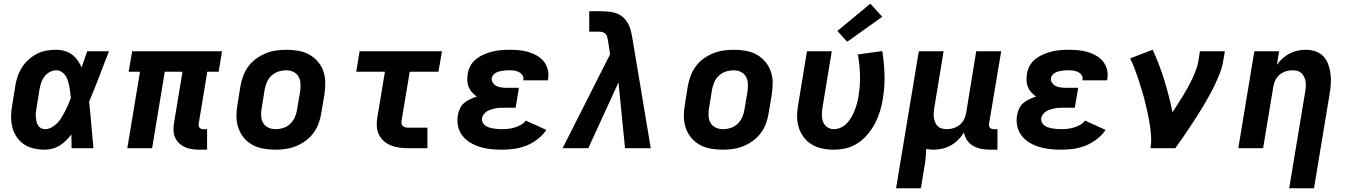

<svg xmlns="http://www.w3.org/2000/svg" viewBox="-20 -795 7240 1030"><path d="M222 8Q191 8 161.5 1.5Q132 -5 108.5 -21Q85 -37 69 -61Q53 -85 46 -113.5Q39 -142 39.5 -172.5Q40 -203 46 -234L62 -334Q66 -360 74.5 -385Q83 -410 98 -433.5Q113 -457 133.5 -475.5Q154 -494 178.5 -506.5Q203 -519 229.5 -523.5Q256 -528 281 -528Q305 -528 327 -521.5Q349 -515 366.5 -502Q384 -489 396.5 -471Q409 -453 418 -433Q425 -454 432.5 -476Q440 -498 448 -520H565Q538 -453 512.5 -385Q487 -317 458 -250Q465 -188 470 -125Q475 -62 481 0H364Q364 -18 363.5 -36.5Q363 -55 363 -74Q350 -57 334.5 -41.5Q319 -26 300.5 -14.5Q282 -3 262 2.5Q242 8 222 8ZM222 -102Q239 -102 256.5 -111.5Q274 -121 287.5 -135Q301 -149 311 -165.5Q321 -182 329.5 -199Q338 -216 345.5 -233Q353 -250 360 -268Q359 -283 357 -299Q355 -315 352 -330.5Q349 -346 344.5 -360.5Q340 -375 332 -388Q324 -401 310.5 -409.5Q297 -418 281 -418Q264 -418 246.5 -408.5Q229 -399 218 -384Q207 -369 201 -351.5Q195 -334 192 -316L176 -216Q174 -204 172.5 -192Q171 -180 172 -168Q173 -156 175.5 -144.5Q178 -133 183.5 -123.5Q189 -114 199 -108Q209 -102 222 -102Z M1053 8Q1032 8 1012.5 5.5Q993 3 975 -4.5Q957 -12 943 -24.5Q929 -37 920.5 -54.5Q912 -72 911 -92Q910 -112 913 -132L959 -410H864L796 0H663L731 -410H670L689 -520H1171L1153 -410H1092L1046 -132Q1045 -126 1046 -120Q1047 -114 1050.5 -110Q1054 -106 1059.5 -104Q1065 -102 1071 -102H1091V8Z M1457 8Q1425 8 1393.5 2.5Q1362 -3 1335 -17.5Q1308 -32 1288.5 -55.5Q1269 -79 1259 -108Q1249 -137 1248.5 -169Q1248 -201 1254 -234L1270 -334Q1275 -361 1285 -388Q1295 -415 1312.5 -439Q1330 -463 1354.5 -480.5Q1379 -498 1406 -509Q1433 -520 1461 -524Q1489 -528 1516 -528Q1549 -528 1580.5 -522.5Q1612 -517 1638.5 -502.5Q1665 -488 1685 -464.5Q1705 -441 1715 -412Q1725 -383 1725 -351Q1725 -319 1720 -286L1703 -186Q1699 -159 1689 -132Q1679 -105 1661 -81Q1643 -57 1619 -39.5Q1595 -22 1568 -11Q1541 0 1513 4Q1485 8 1457 8ZM1459 -102Q1479 -102 1499.5 -108.5Q1520 -115 1536 -130Q1552 -145 1561 -164.5Q1570 -184 1573 -204L1590 -304Q1593 -325 1592 -346Q1591 -367 1581.5 -384Q1572 -401 1554 -409.5Q1536 -418 1515 -418Q1495 -418 1474.5 -411.5Q1454 -405 1437.5 -390Q1421 -375 1412.5 -355.5Q1404 -336 1400 -316L1384 -216Q1380 -195 1381 -174Q1382 -153 1391.5 -136Q1401 -119 1419.5 -110.5Q1438 -102 1459 -102Z M2169 0Q2145 0 2122 -3Q2099 -6 2078 -14.5Q2057 -23 2040 -37.5Q2023 -52 2013 -72.5Q2003 -93 2001.5 -116.5Q2000 -140 2004 -164L2045 -410H1891L1909 -520H2351L2332 -410H2178L2134 -146Q2133 -138 2134.5 -130.5Q2136 -123 2141.5 -118.5Q2147 -114 2154.5 -112Q2162 -110 2169 -110H2273V0Z M2673 8Q2643 8 2613 5Q2583 2 2555.5 -6.5Q2528 -15 2503.5 -29.5Q2479 -44 2461.5 -66Q2444 -88 2437.5 -117Q2431 -146 2436 -177Q2439 -194 2447 -212Q2455 -230 2470 -242.5Q2485 -255 2502.5 -263Q2520 -271 2538 -277Q2524 -287 2512.5 -299.5Q2501 -312 2494.5 -327.5Q2488 -343 2487 -361.5Q2486 -380 2489 -398Q2492 -421 2504 -442.5Q2516 -464 2535.5 -479Q2555 -494 2577 -503.5Q2599 -513 2622 -518.5Q2645 -524 2668 -526Q2691 -528 2714 -528Q2740 -528 2765.5 -525.5Q2791 -523 2815 -516Q2839 -509 2860.5 -496.5Q2882 -484 2897 -465.5Q2912 -447 2918.5 -422Q2925 -397 2920 -371Q2920 -369 2919.5 -367.5Q2919 -366 2919 -364H2787Q2787 -365 2787 -365.5Q2787 -366 2787 -366Q2790 -380 2783 -391Q2776 -402 2764.5 -408Q2753 -414 2740 -416Q2727 -418 2714 -418Q2705 -418 2695.5 -417.5Q2686 -417 2677 -415.5Q2668 -414 2659 -412Q2650 -410 2641.5 -405.5Q2633 -401 2626.5 -393.5Q2620 -386 2618 -377Q2616 -363 2623.5 -351.5Q2631 -340 2643 -334Q2655 -328 2669 -326Q2683 -324 2697 -324H2764L2746 -217H2680Q2669 -217 2658 -216.5Q2647 -216 2636 -213.5Q2625 -211 2614 -207.5Q2603 -204 2593 -198Q2583 -192 2575.5 -182.5Q2568 -173 2566 -162Q2564 -150 2569 -139Q2574 -128 2583 -121.5Q2592 -115 2603 -111.5Q2614 -108 2625.5 -106Q2637 -104 2649 -103Q2661 -102 2673 -102Q2690 -102 2707 -104Q2724 -106 2741 -111Q2758 -116 2774 -125Q2790 -134 2801 -148L2911 -98Q2892 -70 2863.5 -48Q2835 -26 2803 -13.5Q2771 -1 2738.5 3.5Q2706 8 2673 8Z M2998 0 3253 -504 3242 -575Q3240 -585 3238 -594.5Q3236 -604 3230 -611.5Q3224 -619 3214.5 -622Q3205 -625 3195 -625H3141V-735H3195Q3220 -735 3246 -732.5Q3272 -730 3294 -720.5Q3316 -711 3332 -693Q3348 -675 3357 -652Q3363 -638 3366 -623Q3369 -608 3372 -593L3471 0H3333L3298 -353L3136 0Z M3857 8Q3825 8 3793.5 2.5Q3762 -3 3735 -17.5Q3708 -32 3688.5 -55.5Q3669 -79 3659 -108Q3649 -137 3648.5 -169Q3648 -201 3654 -234L3670 -334Q3675 -361 3685 -388Q3695 -415 3712.5 -439Q3730 -463 3754.5 -480.5Q3779 -498 3806 -509Q3833 -520 3861 -524Q3889 -528 3916 -528Q3949 -528 3980.5 -522.5Q4012 -517 4038.5 -502.5Q4065 -488 4085 -464.5Q4105 -441 4115 -412Q4125 -383 4125 -351Q4125 -319 4120 -286L4103 -186Q4099 -159 4089 -132Q4079 -105 4061 -81Q4043 -57 4019 -39.5Q3995 -22 3968 -11Q3941 0 3913 4Q3885 8 3857 8ZM3859 -102Q3879 -102 3899.5 -108.5Q3920 -115 3936 -130Q3952 -145 3961 -164.5Q3970 -184 3973 -204L3990 -304Q3993 -325 3992 -346Q3991 -367 3981.5 -384Q3972 -401 3954 -409.5Q3936 -418 3915 -418Q3895 -418 3874.5 -411.5Q3854 -405 3837.5 -390Q3821 -375 3812.5 -355.5Q3804 -336 3800 -316L3784 -216Q3780 -195 3781 -174Q3782 -153 3791.5 -136Q3801 -119 3819.5 -110.5Q3838 -102 3859 -102Z M4453 8Q4421 8 4390.5 1.5Q4360 -5 4335 -20Q4310 -35 4292 -58.5Q4274 -82 4265 -111Q4256 -140 4256 -171Q4256 -202 4262 -234L4309 -520H4442L4392 -216Q4389 -196 4389 -176.5Q4389 -157 4396 -140Q4403 -123 4418.5 -112.5Q4434 -102 4454 -102Q4473 -102 4492 -111Q4511 -120 4525 -135.5Q4539 -151 4549 -169Q4559 -187 4566 -205.5Q4573 -224 4578 -243Q4583 -262 4586 -281Q4595 -338 4593.5 -393.5Q4592 -449 4582 -503L4713 -521Q4723 -459 4725 -394.5Q4727 -330 4716 -265Q4711 -232 4701 -199Q4691 -166 4675 -135Q4659 -104 4636 -76Q4613 -48 4583 -28Q4553 -8 4519.5 0Q4486 8 4453 8ZM4525 -571 4472 -629 4649 -775 4713 -705Z M4787 215 4909 -520H5042L4992 -216Q4990 -203 4989 -189.5Q4988 -176 4990 -163Q4992 -150 4997 -138Q5002 -126 5011 -117.5Q5020 -109 5033 -105.5Q5046 -102 5059 -102Q5077 -102 5095 -107.5Q5113 -113 5128 -125Q5143 -137 5151.5 -154Q5160 -171 5163 -189L5217 -520H5351L5286 -132Q5285 -126 5286 -120Q5287 -114 5290.5 -110Q5294 -106 5299.5 -104Q5305 -102 5311 -102H5331V8H5293Q5268 8 5244.5 3.5Q5221 -1 5201 -12Q5181 -23 5168 -42.5Q5155 -62 5151 -85Q5139 -64 5120.5 -45.5Q5102 -27 5080.5 -15Q5059 -3 5035 2.5Q5011 8 4988 8Q4978 8 4968 7Q4958 6 4949 4Q4948 30 4945.5 56Q4943 82 4938 107L4920 215Z M5673 8Q5643 8 5613 5Q5583 2 5555.5 -6.5Q5528 -15 5503.5 -29.5Q5479 -44 5461.5 -66Q5444 -88 5437.5 -117Q5431 -146 5436 -177Q5439 -194 5447 -212Q5455 -230 5470 -242.5Q5485 -255 5502.5 -263Q5520 -271 5538 -277Q5524 -287 5512.5 -299.5Q5501 -312 5494.5 -327.5Q5488 -343 5487 -361.5Q5486 -380 5489 -398Q5492 -421 5504 -442.5Q5516 -464 5535.5 -479Q5555 -494 5577 -503.5Q5599 -513 5622 -518.5Q5645 -524 5668 -526Q5691 -528 5714 -528Q5740 -528 5765.5 -525.5Q5791 -523 5815 -516Q5839 -509 5860.5 -496.5Q5882 -484 5897 -465.5Q5912 -447 5918.5 -422Q5925 -397 5920 -371Q5920 -369 5919.5 -367.5Q5919 -366 5919 -364H5787Q5787 -365 5787 -365.5Q5787 -366 5787 -366Q5790 -380 5783 -391Q5776 -402 5764.5 -408Q5753 -414 5740 -416Q5727 -418 5714 -418Q5705 -418 5695.5 -417.5Q5686 -417 5677 -415.5Q5668 -414 5659 -412Q5650 -410 5641.5 -405.5Q5633 -401 5626.5 -393.5Q5620 -386 5618 -377Q5616 -363 5623.5 -351.5Q5631 -340 5643 -334Q5655 -328 5669 -326Q5683 -324 5697 -324H5764L5746 -217H5680Q5669 -217 5658 -216.5Q5647 -216 5636 -213.5Q5625 -211 5614 -207.5Q5603 -204 5593 -198Q5583 -192 5575.5 -182.5Q5568 -173 5566 -162Q5564 -150 5569 -139Q5574 -128 5583 -121.5Q5592 -115 5603 -111.5Q5614 -108 5625.5 -106Q5637 -104 5649 -103Q5661 -102 5673 -102Q5690 -102 5707 -104Q5724 -106 5741 -111Q5758 -116 5774 -125Q5790 -134 5801 -148L5911 -98Q5892 -70 5863.5 -48Q5835 -26 5803 -13.5Q5771 -1 5738.5 3.5Q5706 8 5673 8Z M6152 0Q6157 -33 6155 -65Q6153 -97 6148 -128Q6143 -159 6136.5 -189Q6130 -219 6122.5 -249.5Q6115 -280 6106 -309.5Q6097 -339 6087.5 -368Q6078 -397 6067 -426Q6056 -455 6043 -482L6164 -528Q6200 -449 6226 -364.5Q6252 -280 6270 -193Q6284 -215 6298.5 -237Q6313 -259 6326.5 -281.5Q6340 -304 6352.5 -326.5Q6365 -349 6376 -372.5Q6387 -396 6396 -420Q6405 -444 6409 -468L6417 -520H6551L6542 -468Q6537 -436 6525 -405Q6513 -374 6499 -344Q6485 -314 6468.5 -284.5Q6452 -255 6435 -226Q6418 -197 6399.5 -168.5Q6381 -140 6362.5 -112Q6344 -84 6324.5 -56Q6305 -28 6285 0Z M6896 215 6982 -304Q6984 -317 6985 -330.5Q6986 -344 6984 -357Q6982 -370 6976.5 -382Q6971 -394 6962 -402.5Q6953 -411 6940.5 -414.5Q6928 -418 6914 -418Q6896 -418 6878 -412.5Q6860 -407 6845.5 -395Q6831 -383 6822.5 -366Q6814 -349 6811 -331L6756 0H6623L6709 -520H6842L6830 -447Q6843 -466 6861 -482Q6879 -498 6899.5 -508.5Q6920 -519 6942 -523.5Q6964 -528 6986 -528Q7013 -528 7038.5 -519Q7064 -510 7081 -491Q7098 -472 7106.5 -447Q7115 -422 7118 -395.5Q7121 -369 7119 -341.5Q7117 -314 7112 -286L7029 215Z"/></svg>

Font: Iosevka SS04 XBd Ex
Style: Italic
Weight: 800
Width: 7
Italic angle: -9°
Monospace: yes
Designer: Belleve Invis
Foundry: Belleve Invis
Version: Version 19.0.0; ttfautohint (v1.8.4)